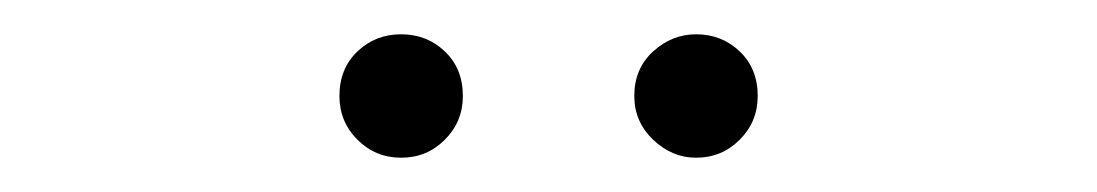

<svg xmlns="http://www.w3.org/2000/svg" viewBox="-20 -726 640 112"><path d="M386 -634Q372 -634 361 -644.5Q350 -655 350 -670Q350 -686 361 -696Q372 -706 386 -706Q401 -706 411.5 -696Q422 -686 422 -670Q422 -655 411.5 -644.5Q401 -634 386 -634ZM214 -634Q199 -634 188.5 -644.5Q178 -655 178 -670Q178 -686 188.5 -696Q199 -706 214 -706Q229 -706 239.5 -696Q250 -686 250 -670Q250 -655 239.5 -644.5Q229 -634 214 -634Z"/></svg>

Font: Modern
Style: Regular
Weight: 300
Designer: Julieta Ulanovsky
Foundry: Julieta Ulanovsky
Version: Version 8.000